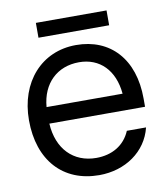

<svg xmlns="http://www.w3.org/2000/svg" viewBox="-79 -749 723 827"><g transform="rotate(-10 282.5 -335.5)"><path d="M289.1 11.7C402.8 11.7 497.6 -53.2 522.5 -155.8H438.5C413.1 -95.2 357.9 -63.5 289.1 -63.5C189.5 -63.5 121.6 -132.3 115.2 -244.1H533.7V-280.3C533.7 -453.1 436.5 -557.6 286.6 -557.6C135.3 -557.6 31.2 -440.4 31.2 -273.4C31.2 -97.2 131.3 11.7 289.1 11.7ZM115.7 -316.4C124 -418.9 190.9 -482.4 286.6 -482.4C377 -482.4 439 -420.4 448.2 -316.4ZM133.3 -616.7H442.4V-681.6H133.3Z"/></g></svg>

Font: Guggenheim Sans Display
Style: Regular
Weight: 400
Designer: Modified by Tom Baber under direction of Pentagram Design 2023
Foundry: rsms
Version: Version 1.001;Glyphs 3.1.2 (3151)